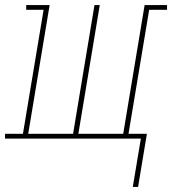

<svg xmlns="http://www.w3.org/2000/svg" viewBox="-54 -550 683 762"><path d="M473 192 505 0H-34V-19H37L119 -511H50V-530H143L58 -19H236L321 -530H342L257 -19H435L520 -530H609V-511H538L456 -19H529L494 192Z"/></svg>

Font: Iosevka Curly Slab ThExObl
Style: Regular
Weight: 100
Width: 7
Italic angle: -9°
Monospace: yes
Designer: Belleve Invis
Foundry: Belleve Invis
Version: Version 11.1.0; ttfautohint (v1.8.3)